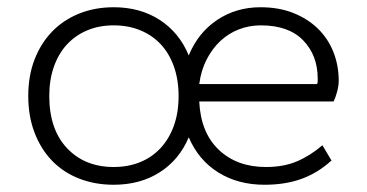

<svg xmlns="http://www.w3.org/2000/svg" viewBox="-20 -500 1014 530"><path d="M710 10Q637 10 582.5 -24Q528 -58 501 -121Q475 -59 421 -24.5Q367 10 294 10Q242 10 198.5 -7Q155 -24 124 -56Q93 -88 75.5 -133.5Q58 -179 58 -235Q58 -291 75.5 -336Q93 -381 124 -413Q155 -445 198.5 -462.5Q242 -480 294 -480Q367 -480 421 -445Q475 -410 501 -347Q527 -410 579.5 -445Q632 -480 699 -480Q750 -480 790 -464Q830 -448 858 -420.5Q886 -393 900.5 -356Q915 -319 915 -277Q915 -263 910.5 -246.5Q906 -230 901 -220H530Q534 -134 584 -86.5Q634 -39 714 -39Q763 -39 799.5 -54.5Q836 -70 870 -99L895 -57Q858 -23 813 -6.5Q768 10 710 10ZM294 -39Q334 -39 367 -52.5Q400 -66 423.5 -91.5Q447 -117 460 -153Q473 -189 473 -235Q473 -280 460 -316.5Q447 -353 423.5 -378Q400 -403 367 -416.5Q334 -430 294 -430Q254 -430 221.5 -416.5Q189 -403 165.5 -378Q142 -353 129 -316.5Q116 -280 116 -235Q116 -143 165 -91Q214 -39 294 -39ZM700 -430Q668 -430 639.5 -419Q611 -408 588.5 -387Q566 -366 550.5 -336Q535 -306 530 -268H855Q857 -271 857 -275Q857 -279 857 -283Q857 -347 817 -388.5Q777 -430 700 -430Z"/></svg>

Font: Celebes Light
Style: Regular
Weight: 300
Designer: Anugrah Pasau
Foundry: Lafontype
Version: Version 1.000; ttfautohint (v1.8.4)